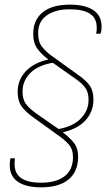

<svg xmlns="http://www.w3.org/2000/svg" viewBox="-20 -688 457 826"><path d="M157 118Q92 118 57 94Q22 70 22 23Q22 17 22.5 10.5Q23 4 24 -3Q24 -7 27 -7H41Q45 -7 44 -3Q43 3 43 9Q43 15 43 20Q43 59 71.5 78.5Q100 98 157 98Q222 98 258 70Q294 42 294 -12Q294 -45 277.5 -64.5Q261 -84 237 -101L122 -184Q86 -210 71 -233Q56 -256 56 -293Q56 -344 90.5 -381Q125 -418 188 -432Q160 -453 141.5 -477.5Q123 -502 123 -542Q123 -602 163.5 -635Q204 -668 281 -668Q346 -668 381.5 -644.5Q417 -621 417 -573Q417 -567 416.5 -561Q416 -555 414 -547Q414 -543 410 -543H397Q393 -543 394 -547Q396 -554 396 -559Q396 -564 396 -570Q396 -610 367 -629Q338 -648 279 -648Q219 -648 181.5 -622Q144 -596 144 -545Q144 -508 161 -486.5Q178 -465 202 -448L316 -366Q353 -340 367.5 -317.5Q382 -295 382 -260Q382 -208 348 -170.5Q314 -133 250 -119Q279 -97 297.5 -74Q316 -51 316 -13Q316 50 275 84Q234 118 157 118ZM232 -133Q295 -144 328 -178.5Q361 -213 361 -258Q361 -290 347.5 -309.5Q334 -329 302 -351L207 -418Q143 -407 110 -373.5Q77 -340 77 -294Q77 -261 91 -241.5Q105 -222 137 -199Z"/></svg>

Font: Sofia Sans Semi Condensed Thin
Style: Italic
Weight: 250
Italic angle: -9°
Version: Version 4.100